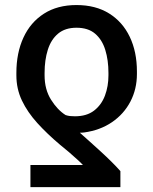

<svg xmlns="http://www.w3.org/2000/svg" viewBox="-20 -573 618 776"><path d="M466.6 183.2H103V93.8H315Q308.9 86.6 293.1 72.3Q277.3 57.9 258.2 41.4Q239 24.9 221.9 11.4Q170.5 -32 130.9 -75.6Q91.3 -119.3 68.7 -166.5Q46.2 -213.8 46.2 -268.5V-278.4Q46.2 -359.4 74.8 -421.2Q103.3 -483 157.7 -517.8Q212 -552.6 289.1 -552.6Q366.5 -552.6 421 -518.6Q475.5 -484.7 504.4 -424.2Q533.4 -363.6 533.4 -284.1V-274.1Q533.4 -213.1 507.1 -162.6Q480.8 -112.2 432.9 -79.4Q384.9 -46.5 320 -37.6Q313.9 -36.9 310.9 -36.8Q307.9 -36.6 302.6 -36.6Q322.4 -19.2 344.5 0.7Q366.5 20.6 388.7 40.8Q410.9 61.1 430.9 81Q451 100.9 466.6 118.6ZM418.3 -268.5V-278.4Q418.3 -329.9 405.5 -371.3Q392.8 -412.6 364.5 -436.8Q336.3 -460.9 289.1 -460.9Q243.3 -460.9 214.8 -437.1Q186.4 -413.4 173.3 -372Q160.2 -330.6 160.2 -278.4V-268.5Q160.2 -211.6 186.1 -170.3Q212 -128.9 245 -108Q253.6 -105.1 262.6 -104Q271.7 -103 282.7 -103Q330.3 -103 360.1 -125.9Q389.9 -148.8 404.1 -186.4Q418.3 -224.1 418.3 -268.5Z"/></svg>

Font: InterMG Medium
Style: Regular
Weight: 500
Designer: Rasmus Andersson
Foundry: rsms
Version: Version 3.019;December 26, 2023;FontCreator 15.0.0.2955 64-b